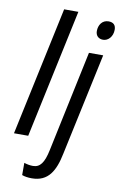

<svg xmlns="http://www.w3.org/2000/svg" viewBox="-106 -818 702 1116"><g transform="rotate(10 244.5 -260.0)"><path d="M17 0H101L263 -760H179ZM432 -625C462 -625 489 -653 489 -694C489 -721 475 -736 446 -736C408 -736 388 -704 388 -669C388 -641 406 -625 432 -625ZM164 240C261 240 299 171 320 67L449 -536H365L239 60C223 137 200 168 158 168C139 168 121 164 106 159V231C121 237 142 240 164 240Z"/></g></svg>

Font: Noto Sans SemiCondensed
Style: Italic
Weight: 400
Width: 4
Italic angle: -12°
Designer: Monotype Design Team
Foundry: Monotype Imaging Inc.
Version: Version 2.013